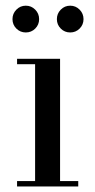

<svg xmlns="http://www.w3.org/2000/svg" viewBox="-20 -672 343 692"><path d="M196.5 -460V-19.5H262V0H41.5V-19.5H106.5V-440.5H41.5V-460ZM233 -555Q213 -555 199 -569Q185 -583 185 -603Q185 -623 199 -637.2Q213 -651.5 233 -651.5Q253 -651.5 267 -637.2Q281 -623 281 -603Q281 -583 267 -569Q253 -555 233 -555ZM73 -555Q53 -555 39 -569Q25 -583 25 -603Q25 -623 39 -637.2Q53 -651.5 73 -651.5Q93 -651.5 107 -637.2Q121 -623 121 -603Q121 -583 107 -569Q93 -555 73 -555Z"/></svg>

Font: Bodoni Moda SC
Style: Regular
Weight: 400
Designer: Owen Earl
Foundry: indestructible type
Version: Version 2.005